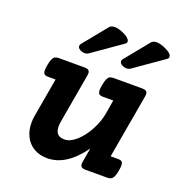

<svg xmlns="http://www.w3.org/2000/svg" viewBox="-125 -786 851 904"><g transform="rotate(20 300.0 -334.5)"><path d="M544.4 -430.7Q544.4 -428.2 543.5 -420.4L487.3 -100.1H524.9Q538.1 -100.1 543.9 -95Q549.8 -89.8 549.8 -75.7Q549.8 -65.9 546.9 -50.3Q543.5 -29.8 538.3 -19Q533.2 -8.3 526.1 -4.2Q519 0 507.3 0H397.9Q384.3 0 377.9 -4.9Q371.6 -9.8 371.6 -20.5Q371.6 -22.9 372.6 -30.8L384.8 -101.6Q342.8 -43.5 299.3 -16.4Q255.9 10.7 209 10.7Q170.4 10.7 142.1 -5.9Q113.8 -22.5 98.4 -52.5Q83 -82.5 83 -121.6Q83 -140.6 86.4 -158.2L120.1 -351.1H82.5Q69.3 -351.1 63.5 -356.4Q57.6 -361.8 57.6 -376Q57.6 -386.2 60.5 -401.4Q64 -421.9 69.1 -432.6Q74.2 -443.4 81.3 -447.3Q88.4 -451.2 100.1 -451.2H229Q242.7 -451.2 249 -446.3Q255.4 -441.4 255.4 -430.7Q255.4 -428.2 254.4 -420.4L211.9 -177.2Q209 -162.1 209 -148.9Q209 -125 220 -112.5Q231 -100.1 255.4 -100.1Q283.7 -100.1 314.2 -127.2Q344.7 -154.3 367.9 -197.8Q391.1 -241.2 398.4 -286.1L409.2 -351.1H356.9Q343.8 -351.1 337.9 -356.4Q332 -361.8 332 -376Q332 -386.2 335 -401.4Q338.4 -421.9 343.5 -432.6Q348.6 -443.4 355.7 -447.3Q362.8 -451.2 374.5 -451.2H518.1Q531.7 -451.2 538.1 -446.3Q544.4 -441.4 544.4 -430.7ZM377.9 -634.3Q377.9 -627 370.6 -622.1L225.1 -520.5Q217.3 -514.6 205.6 -514.6Q193.4 -514.6 182.1 -521Q170.4 -527.8 170.4 -537.6Q170.4 -544.4 174.8 -549.3L271.5 -668Q279.8 -678.7 298.3 -678.7Q317.4 -678.7 342.8 -667Q360.8 -658.7 369.4 -650.4Q377.9 -642.1 377.9 -634.3ZM587.9 -634.3Q587.9 -627 580.6 -622.1L435.1 -520.5Q427.2 -514.6 415.5 -514.6Q403.3 -514.6 392.1 -521Q380.4 -527.8 380.4 -537.6Q380.4 -544.4 384.8 -549.3L481.4 -668Q489.7 -678.7 508.3 -678.7Q527.3 -678.7 552.7 -667Q570.8 -658.7 579.3 -650.4Q587.9 -642.1 587.9 -634.3Z"/></g></svg>

Font: Courier Prime
Style: Bold Italic
Weight: 700
Italic angle: -10°
Designer: Alan Dague-Greene
Foundry: Quote-Unquote Apps
Version: Version 3.018